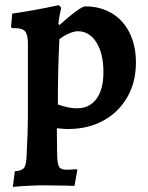

<svg xmlns="http://www.w3.org/2000/svg" viewBox="-20 -494 577 750"><path d="M38 175Q66 173 74.5 161Q83 149 84 112Q89 17 89 -41V-324Q89 -358 78.5 -371Q68 -384 40 -384H27L23 -389L28 -441Q114 -453 210 -474L219 -464Q211 -429 208 -401L212 -396Q294 -469 313 -469Q372 -469 417 -442Q462 -415 486.5 -365Q511 -315 511 -250Q511 -173 477 -114Q443 -55 383 -22.5Q323 10 246 10Q232 10 202 7L203 100Q203 141 209.5 155Q216 169 239 169Q253 169 263.5 168Q274 167 280 167L282 171L271 232Q249 232 232 231L151 230Q98 230 30 236ZM384 -212Q384 -285 356.5 -328.5Q329 -372 284 -372Q270 -372 250 -363.5Q230 -355 212 -341Q206 -224 206 -86Q219 -81 240 -76Q261 -71 281 -71Q330 -71 357 -108Q384 -145 384 -212Z"/></svg>

Font: Alegreya
Style: Bold
Weight: 700
Designer: Juan Pablo del Peral
Foundry: Huerta Tipografica
Version: Version 2.008; ttfautohint (v1.8)